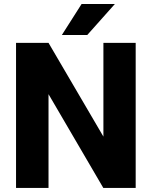

<svg xmlns="http://www.w3.org/2000/svg" viewBox="-20 -921 744 941"><path d="M486.8 -710.9V-251.5L217.8 -710.9H58.6V0H217.8V-459.5L486.3 0H645V-710.9ZM407.7 -749.5 543 -901.4H379.9L283.2 -749.5Z"/></svg>

Font: Vazirmatn ExtraBold
Style: Regular
Weight: 800
Designer: Saber Rastikerdar
Foundry: Saber Rastikerdar
Version: Version 33.003